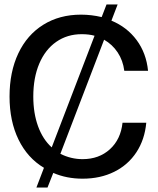

<svg xmlns="http://www.w3.org/2000/svg" viewBox="-20 -792 710 865"><path d="M352 13Q280 13 220 -13L194 53H144L178 -36Q104 -80 63.5 -163Q23 -246 23 -357Q23 -468 62.5 -551.5Q102 -635 175 -680.5Q248 -726 345 -726Q392 -726 438 -715L460 -772H510L482 -699Q552 -670 595.5 -611.5Q639 -553 647 -473H540Q534 -520 510 -556Q486 -592 449 -613L252 -99Q300 -75 352 -75Q426 -75 475 -119.5Q524 -164 532 -239H639Q632 -163 594.5 -106Q557 -49 494.5 -18Q432 13 352 13ZM213 -128 406 -631Q381 -638 348 -638Q283 -638 233.5 -603.5Q184 -569 157 -505.5Q130 -442 130 -357Q130 -282 151.5 -223Q173 -164 213 -128Z"/></svg>

Font: Non Bureau
Style: Regular
Weight: 400
Designer: Jona Saucedo
Foundry: Non Foundry
Version: Version 1.000; ttfautohint (v1.8.4)